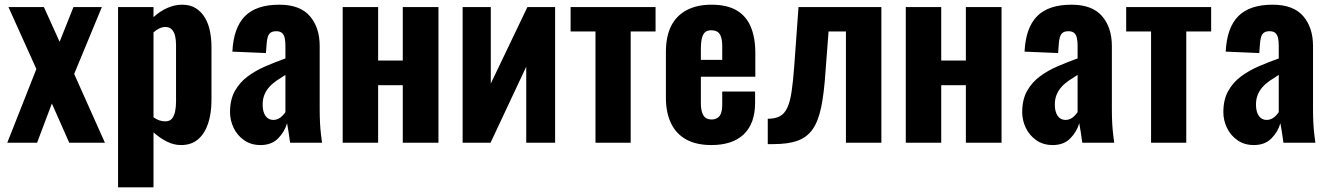

<svg xmlns="http://www.w3.org/2000/svg" viewBox="-20 -608 5660 818"><path d="M11 0 135 -314 16 -578H167L234 -430L293 -578H414L296 -293L427 0H275L201 -167L138 0Z M483 190V-578H634V-535Q661 -560 692.5 -574Q724 -588 756 -588Q791 -588 815 -572.5Q839 -557 854 -531Q869 -505 875 -473Q881 -441 881 -408V-182Q881 -126 867 -83Q853 -40 824.5 -15Q796 10 751 10Q720 10 690.5 -5Q661 -20 634 -44V190ZM684 -91Q703 -91 712.5 -102.5Q722 -114 726 -133Q730 -152 730 -175V-417Q730 -438 726 -455Q722 -472 712 -482.5Q702 -493 685 -493Q671 -493 658 -486.5Q645 -480 634 -470V-108Q646 -100 658 -95.5Q670 -91 684 -91Z M1090 10Q1049 10 1019.5 -11Q990 -32 975 -64Q960 -96 960 -130Q960 -184 981 -221Q1002 -258 1036 -283Q1070 -308 1112 -326Q1154 -344 1196 -359V-413Q1196 -432 1193 -446Q1190 -460 1181.5 -467.5Q1173 -475 1157 -475Q1141 -475 1132.5 -468.5Q1124 -462 1120.5 -449.5Q1117 -437 1116 -422L1113 -382L970 -388Q975 -490 1023.5 -539Q1072 -588 1170 -588Q1258 -588 1300 -539.5Q1342 -491 1342 -412V-143Q1342 -109 1343.5 -82.5Q1345 -56 1347.5 -35.5Q1350 -15 1352 0H1216Q1213 -22 1209 -48Q1205 -74 1203 -83Q1193 -47 1165 -18.5Q1137 10 1090 10ZM1145 -97Q1156 -97 1166 -102Q1176 -107 1183.5 -115Q1191 -123 1196 -130V-289Q1175 -276 1157 -263.5Q1139 -251 1126 -236Q1113 -221 1106 -203Q1099 -185 1099 -162Q1099 -132 1111 -114.5Q1123 -97 1145 -97Z M1440 0V-578H1591V-350H1696V-578H1848V0H1696V-245H1591V0Z M1951 0V-578H2071V-252L2227 -578H2345V0H2222V-324L2070 0Z M2517 0V-474H2411V-578H2773V-474H2667V0Z M3011 10Q2947 10 2904 -13.5Q2861 -37 2839 -82.5Q2817 -128 2817 -192V-386Q2817 -452 2839 -496.5Q2861 -541 2905 -564.5Q2949 -588 3011 -588Q3077 -588 3118 -564Q3159 -540 3178.5 -494Q3198 -448 3198 -382V-281H2966V-169Q2966 -144 2971.5 -128Q2977 -112 2987 -105.5Q2997 -99 3012 -99Q3026 -99 3036.5 -105.5Q3047 -112 3052 -126Q3057 -140 3057 -163V-218H3197V-170Q3197 -82 3149 -36Q3101 10 3011 10ZM2966 -353H3057V-410Q3057 -435 3052 -450.5Q3047 -466 3036.5 -472.5Q3026 -479 3010 -479Q2995 -479 2985.5 -472Q2976 -465 2971 -447.5Q2966 -430 2966 -398Z M3251 6V-102Q3282 -102 3302 -112.5Q3322 -123 3334 -148.5Q3346 -174 3352.5 -217.5Q3359 -261 3364 -329L3382 -578H3735V0H3584V-474H3510L3497 -303Q3491 -211 3478.5 -151Q3466 -91 3442 -57Q3418 -23 3378 -8.5Q3338 6 3275 6Z M3839 0V-578H3990V-350H4095V-578H4247V0H4095V-245H3990V0Z M4465 10Q4424 10 4394.5 -11Q4365 -32 4350 -64Q4335 -96 4335 -130Q4335 -184 4356 -221Q4377 -258 4411 -283Q4445 -308 4487 -326Q4529 -344 4571 -359V-413Q4571 -432 4568 -446Q4565 -460 4556.5 -467.5Q4548 -475 4532 -475Q4516 -475 4507.5 -468.5Q4499 -462 4495.5 -449.5Q4492 -437 4491 -422L4488 -382L4345 -388Q4350 -490 4398.5 -539Q4447 -588 4545 -588Q4633 -588 4675 -539.5Q4717 -491 4717 -412V-143Q4717 -109 4718.5 -82.5Q4720 -56 4722.5 -35.5Q4725 -15 4727 0H4591Q4588 -22 4584 -48Q4580 -74 4578 -83Q4568 -47 4540 -18.5Q4512 10 4465 10ZM4520 -97Q4531 -97 4541 -102Q4551 -107 4558.5 -115Q4566 -123 4571 -130V-289Q4550 -276 4532 -263.5Q4514 -251 4501 -236Q4488 -221 4481 -203Q4474 -185 4474 -162Q4474 -132 4486 -114.5Q4498 -97 4520 -97Z M4884 0V-474H4778V-578H5140V-474H5034V0Z M5322 10Q5281 10 5251.5 -11Q5222 -32 5207 -64Q5192 -96 5192 -130Q5192 -184 5213 -221Q5234 -258 5268 -283Q5302 -308 5344 -326Q5386 -344 5428 -359V-413Q5428 -432 5425 -446Q5422 -460 5413.5 -467.5Q5405 -475 5389 -475Q5373 -475 5364.5 -468.5Q5356 -462 5352.5 -449.5Q5349 -437 5348 -422L5345 -382L5202 -388Q5207 -490 5255.5 -539Q5304 -588 5402 -588Q5490 -588 5532 -539.5Q5574 -491 5574 -412V-143Q5574 -109 5575.5 -82.5Q5577 -56 5579.5 -35.5Q5582 -15 5584 0H5448Q5445 -22 5441 -48Q5437 -74 5435 -83Q5425 -47 5397 -18.5Q5369 10 5322 10ZM5377 -97Q5388 -97 5398 -102Q5408 -107 5415.5 -115Q5423 -123 5428 -130V-289Q5407 -276 5389 -263.5Q5371 -251 5358 -236Q5345 -221 5338 -203Q5331 -185 5331 -162Q5331 -132 5343 -114.5Q5355 -97 5377 -97Z"/></svg>

Font: Oswald SemiBold
Style: Regular
Weight: 600
Designer: Vernon Adams
Foundry: Vernon Adams
Version: Version 4.100; ttfautohint (v1.8.1.43-b0c9)